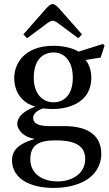

<svg xmlns="http://www.w3.org/2000/svg" viewBox="-20 -697 534 944"><path d="M95 -528 113 -509 210 -581C220 -589 231 -595 239 -595C247 -595 258 -589 268 -581L365 -509L383 -528L273 -653C262 -665 250 -677 239 -677C228 -677 217 -666 205 -653ZM39 90C39 185 134 227 243 227C299 227 358 216 403 189C446 163 478 118 478 60C478 -42 397 -77 296 -77H221C153 -77 143 -100 143 -118C143 -145 179 -160 191 -164C209 -162 229 -161 239 -161C328 -161 429 -200 429 -314C429 -353 416 -386 400 -402L475 -414L494 -473L486 -481L366 -443C340 -461 287 -472 244 -472C100 -472 50 -384 50 -314C50 -226 108 -185 151 -174V-172C100 -152 65 -125 65 -88C65 -55 103 -20 148 -15V-13C108 0 39 22 39 90ZM129 86C129 54 138 30 158 15C179 -1 210 -7 255 -7C338 -7 399 14 399 84C399 159 331 195 264 195C184 195 129 154 129 86ZM146 -314C146 -407 194 -439 244 -439C290 -439 338 -405 338 -314C338 -235 298 -194 243 -194C190 -194 146 -235 146 -314Z"/></svg>

Font: erewhon
Style: Regular
Weight: 400
Version: Version 1.0.0